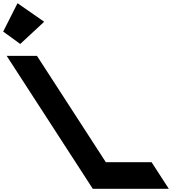

<svg xmlns="http://www.w3.org/2000/svg" viewBox="-516 -1172 1101 1192"><path d="M-496.2 -976 -390.3 -899 -241.7 -1037 -407.2 -1152ZM-286.4 -825H-474.4L60 0H532L425.1 -165H141.1Z"/></svg>

Font: Hussar
Style: BdOpOblSeven
Weight: 700
Foundry: Cannot Into Space Fonts
Version: Version 2.00